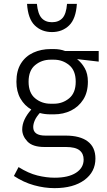

<svg xmlns="http://www.w3.org/2000/svg" viewBox="-20 -751 554 994"><path d="M474 70Q474 139 417 181Q360 223 262 223Q210 223 156 208Q102 193 52 160L76 114Q127 146 173.5 157.5Q220 169 263 169Q334 169 373.5 143.5Q413 118 413 75Q413 44 391.5 27Q370 10 321 10H210Q149 10 122 -18.5Q95 -47 95 -81Q95 -131 142 -184Q107 -204 86 -240.5Q65 -277 65 -328Q65 -385 88.5 -422.5Q112 -460 152.5 -478.5Q193 -497 242 -497H259Q291 -497 317 -487H491V-432L379 -445Q403 -426 419 -397.5Q435 -369 435 -328Q435 -273 411 -235.5Q387 -198 347.5 -178.5Q308 -159 259 -159H242Q211 -159 186 -166Q168 -146 160 -127.5Q152 -109 152 -93Q152 -49 215 -49H320Q394 -49 434 -19Q474 11 474 70ZM259 -214Q304 -214 338 -242Q372 -270 372 -328Q372 -386 338 -414Q304 -442 259 -442H242Q196 -442 162 -414Q128 -386 128 -328Q128 -270 162 -242Q196 -214 242 -214ZM249 -636Q284 -636 303.5 -657.5Q323 -679 327 -731H378Q373 -653 337.5 -619Q302 -585 249 -585Q196 -585 160.5 -619Q125 -653 120 -731H171Q176 -679 195.5 -657.5Q215 -636 249 -636Z"/></svg>

Font: Inria Sans Light
Style: Regular
Weight: 300
Designer: Black Foundry Team
Foundry: Black Foundry
Version: Version 1.2; ttfautohint (v1.8.3)